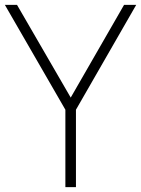

<svg xmlns="http://www.w3.org/2000/svg" viewBox="-20 -770 580 790"><path d="M540.5 -750 292.5 -318.5V0H249V-318.5L0 -750H50L271 -368.5L490.5 -750Z"/></svg>

Font: Russisch Sans ExtraLight
Style: Regular
Weight: 200
Width: 4
Designer: Michael Sharanda (font) & Cristiano Sobral (main changes)
Foundry: Michael Sharanda
Version: Version 2.00;September 8, 2020;FontCreator 13.0.0.2681 64-bi